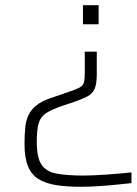

<svg xmlns="http://www.w3.org/2000/svg" viewBox="-20 -530 524 736"><path d="M290 186Q235 186 194.5 179.5Q154 173 127 156Q100 139 87 106.5Q74 74 74 23Q74 -11 76.5 -38.5Q79 -66 88.5 -87Q98 -108 117.5 -124.5Q137 -141 171 -153L224 -171Q253 -181 270 -187.5Q287 -194 294 -201Q301 -208 303 -220Q305 -232 305 -252V-332H351V-246Q351 -209 343 -190Q335 -171 316 -161Q297 -151 263 -139L224 -126Q179 -111 157 -96.5Q135 -82 128 -57Q121 -32 121 14Q121 74 139 101Q157 128 197 135.5Q237 143 301 143Q317 143 338.5 142Q360 141 384.5 139.5Q409 138 434.5 135.5Q460 133 484 131V172Q455 175 420 178.5Q385 182 351 184Q317 186 290 186ZM298 -437V-510H358V-437Z"/></svg>

Font: Saira SemiExpanded ExtraLight
Style: Regular
Weight: 250
Width: 6
Designer: Hector Gatti with collaboration of the Omnibus-Type team
Foundry: Omnibus-Type
Version: Version 1.101